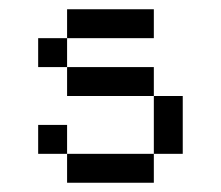

<svg xmlns="http://www.w3.org/2000/svg" viewBox="-20 -395 478 415"><path d="M125 -375V-312.5H312.5V-375ZM125 -312.5H62.5V-250H125ZM125 -250V-187.5H312.5V-250ZM312.5 -187.5V-62.5H375V-187.5ZM312.5 -62.5H125V0H312.5ZM125 -62.5V-125H62.5V-62.5Z"/></svg>

Font: Medodica
Style: Regular
Weight: 400
Version: Version 001.000